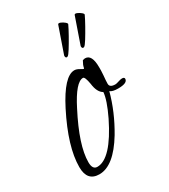

<svg xmlns="http://www.w3.org/2000/svg" viewBox="-129 -533 541 615"><g transform="rotate(-30 141.0 -226.0)"><path d="M58 16Q13 16 13 -36Q13 -111 69 -221Q116 -313 154 -313Q162 -313 172 -307L183 -301L185 -305Q186 -313 194 -327Q200 -329 203 -329Q228 -329 228 -282Q228 -277 228 -269.5Q228 -262 227 -252Q226 -242 225.5 -234.5Q225 -227 225 -222Q225 -208 246 -208Q250 -208 259 -211Q268 -214 273 -214Q282 -214 282 -208Q282 -192 247 -192Q226 -192 218 -199Q200 -132 162 -68Q111 16 58 16ZM64 -8Q115 -8 172 -124Q198 -178 200 -206Q182 -216 178 -249Q173 -278 166 -278Q139 -278 101 -203Q46 -97 46 -35Q46 -8 64 -8ZM216 -361Q212 -361 211 -365Q210 -369 211 -371L244 -466Q246 -470 253.5 -467Q261 -464 267.5 -458.5Q274 -453 272 -450Q266 -437 254.5 -416.5Q243 -396 233 -380Q223 -364 219 -362Q218 -362 217.5 -361.5Q217 -361 216 -361ZM155 -361Q151 -361 150 -365Q149 -369 150 -371L183 -466Q185 -470 192.5 -467Q200 -464 206.5 -458.5Q213 -453 211 -450Q205 -437 193.5 -416.5Q182 -396 172 -380Q162 -364 158 -362Q157 -362 156.5 -361.5Q156 -361 155 -361Z"/></g></svg>

Font: Petemoss
Style: Regular
Weight: 400
Designer: Robert E. Leuschke
Foundry: Robert E. Leuschke
Version: Version 1.010; ttfautohint (v1.8.3)